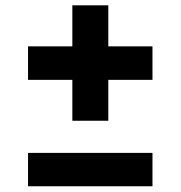

<svg xmlns="http://www.w3.org/2000/svg" viewBox="-20 -746 660 702"><path d="M82.5 -454H244.5V-304.5H376V-454H537.5V-576.5H376V-726.5H244.5V-576.5H82.5ZM82.5 -65H537.5V-187H82.5Z"/></svg>

Font: Monaspace Neon
Style: Bold
Weight: 700
Designer: Riley Cran & the Lettermatic Team
Foundry: Lettermatic
Version: Version 1.200 (Monaspace Neon)